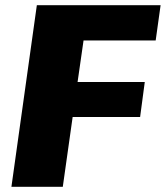

<svg xmlns="http://www.w3.org/2000/svg" viewBox="-20 -720 639 740"><path d="M302 -564 279 -404H538L520 -269H260L222 0H24L122 -700H599L580 -564Z"/></svg>

Font: Pathway Extreme 8pt Thin 12pt ExtraBold
Style: Italic
Weight: 800
Italic angle: -8°
Version: Version 1.001;gftools[0.9.26]